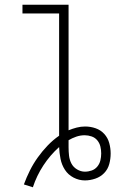

<svg xmlns="http://www.w3.org/2000/svg" viewBox="-20 -755 540 812"><path d="M119 37 81 25Q92 -5 106.5 -34Q121 -63 140 -89.5Q159 -116 181.5 -139.5Q204 -163 230 -181V-698H75V-735H270V-204Q287 -211 304.5 -215.5Q322 -220 340 -220Q363 -220 384.5 -212.5Q406 -205 421 -188.5Q436 -172 442 -150Q448 -128 448 -106Q448 -83 442 -61Q436 -39 420.5 -23Q405 -7 383 0.5Q361 8 339 8Q314 8 291 -4Q268 -16 254.5 -37Q241 -58 236 -83Q231 -108 230 -133Q192 -99 163.5 -55.5Q135 -12 119 37ZM339 -29Q354 -29 368 -34Q382 -39 391.5 -50.5Q401 -62 404.5 -76.5Q408 -91 408 -106Q408 -121 404.5 -135.5Q401 -150 391.5 -161.5Q382 -173 367.5 -178Q353 -183 338 -183Q320 -183 302.5 -177Q285 -171 270 -162V-132Q270 -114 272 -96.5Q274 -79 282 -63.5Q290 -48 306 -38.5Q322 -29 339 -29Z"/></svg>

Font: Iosevka Curly Extralight
Style: Regular
Weight: 200
Monospace: yes
Designer: Belleve Invis
Foundry: Belleve Invis
Version: Version 22.1.2; ttfautohint (v1.8.4)